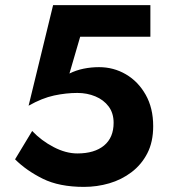

<svg xmlns="http://www.w3.org/2000/svg" viewBox="-20 -720 660 752"><path d="M580 -226Q580 -164 557 -119.5Q534 -75 495 -45.5Q456 -16 408 -2Q360 12 309 12Q212 12 147.5 -20Q83 -52 39 -96L106 -207Q142 -169 190 -144Q238 -119 283 -119Q350 -119 387.5 -150Q425 -181 425 -239Q425 -277 405.5 -303Q386 -329 353.5 -342.5Q321 -356 283 -356Q239 -356 192 -346Q145 -336 92 -306L188 -700H569V-576H294L252 -432Q278 -445 307.5 -451Q337 -457 368 -457Q425 -457 473 -429Q521 -401 550.5 -349Q580 -297 580 -226Z"/></svg>

Font: Von Semi
Style: Regular
Weight: 600
Version: Version 4.000; ttfautohint (v1.8.4.7-5d5b)